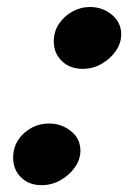

<svg xmlns="http://www.w3.org/2000/svg" viewBox="-20 -517 398 548"><path d="M216 -320.5Q179.5 -320.5 156.5 -342.8Q133.5 -365 133.5 -399Q133.5 -426.5 148 -448.5Q162.5 -470.5 186.2 -483.8Q210 -497 237 -497Q273 -497 299.5 -474.8Q326 -452.5 326 -419Q326 -394 310.5 -371.5Q295 -349 270 -334.8Q245 -320.5 216 -320.5ZM98.5 11.5Q62.5 11.5 40 -10.8Q17.5 -33 17.5 -67Q17.5 -108.5 48.2 -136.5Q79 -164.5 120 -164.5Q155.5 -164.5 182.5 -142.8Q209.5 -121 209.5 -87Q209.5 -62 193.8 -39.5Q178 -17 152.8 -2.8Q127.5 11.5 98.5 11.5Z"/></svg>

Font: Libre Caslon Text
Style: Italic
Weight: 400
Italic angle: -22.583°
Designer: Pablo Impallari, Rodrigo Fuenzalida, Katja Schimmel
Foundry: Pablo Impallari, Rodrigo Fuenzalida
Version: Version 2.000